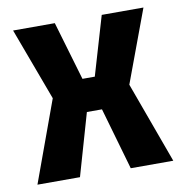

<svg xmlns="http://www.w3.org/2000/svg" viewBox="-68 -624 659 689"><g transform="rotate(-10 261.5 -280.0)"><path d="M14 0 122 -296 24 -560H176L239 -346H284L347 -560H499L401 -296L509 0H354L289 -226H234L169 0Z"/></g></svg>

Font: Tektur SemiCondensed SemiBold
Style: Regular
Weight: 600
Width: 4
Designer: Adam Jagosz
Foundry: Adam Jagosz
Version: Version 1.005;gftools[0.9.30]